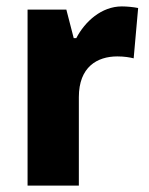

<svg xmlns="http://www.w3.org/2000/svg" viewBox="-20 -579 464 599"><path d="M360 -559C297 -559 245 -512 218 -460H210L187 -549H66V0H226V-276C226 -370 283 -403 346 -403C368 -403 385 -400 397 -397L411 -554C396 -557 376 -559 360 -559Z"/></svg>

Font: Noto Sans Myanmar SemiCondensed ExtraBold
Style: Regular
Weight: 800
Width: 4
Designer: Monotype Design Team
Foundry: Monotype Imaging Inc.
Version: Version 2.107